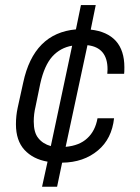

<svg xmlns="http://www.w3.org/2000/svg" viewBox="-20 -627 544 747"><path d="M397.5 -339.8 398.4 -357.4Q398.4 -442.4 320.3 -451.2L235.4 -55.7Q289.1 -60.5 319.3 -88.9Q350.6 -117.2 359.4 -167H423.8Q415 -86.9 361.3 -42Q305.7 4.9 221.7 5.9L202.1 99.6H143.6L165 2Q108.4 -7.8 75.2 -43.9Q42 -80.1 42 -143.6Q42 -176.8 48.8 -208L70.3 -305.7Q111.3 -498 275.4 -512.7L294.9 -607.4H352.5L333 -511.7Q396.5 -504.9 430.7 -467.8Q463.9 -430.7 463.9 -365.2Q463.9 -345.7 462.9 -339.8ZM177.7 -58.6 260.7 -449.2Q214.8 -441.4 183.6 -407.2Q152.3 -372.1 136.7 -301.8L118.2 -211.9Q111.3 -183.6 111.3 -154.3Q111.3 -111.3 128.9 -89.8Q146.5 -67.4 177.7 -58.6Z"/></svg>

Font: Dinish
Style: Italic
Weight: 400
Italic angle: -12°
Designer: Bert Driehuis
Foundry: Playbeing
Version: Version 3.002; git-62d0f29-release